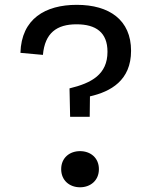

<svg xmlns="http://www.w3.org/2000/svg" viewBox="-20 -762 660 794"><path d="M311 12.5C354 12.5 389 -15.5 389 -62.5C389 -109.5 354 -137 311 -137C268 -137 233 -109.5 233 -62.5C233 -15.5 268 12.5 311 12.5ZM64.5 -543.5 157.5 -535C165.5 -625 214 -661.5 296.5 -661.5C376.5 -661.5 424.5 -628 424.5 -548C424.5 -454 358.5 -418.5 267.5 -396.5L270 -279H351L352 -363.5C437.5 -383 522 -429 522 -552C522 -679 432.5 -742 297.5 -742C167.5 -742 68.5 -684.5 64.5 -543.5Z"/></svg>

Font: Monaspace Krypton
Style: Regular
Weight: 400
Designer: Riley Cran & the Lettermatic Team
Foundry: Lettermatic
Version: Version 1.200 (Monaspace Krypton)